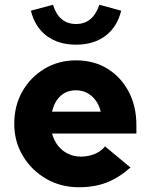

<svg xmlns="http://www.w3.org/2000/svg" viewBox="-20 -778 632 808"><path d="M312 10Q236 10 174.5 -25.5Q113 -61 76.5 -121.5Q40 -182 40 -257Q40 -333 74 -393Q108 -453 167 -488.5Q226 -524 300 -524Q375 -524 432 -489Q489 -454 521.5 -392.5Q554 -331 554 -251V-216H199Q207 -187 224 -165Q241 -143 266 -131Q291 -119 320 -119Q352 -119 378.5 -130Q405 -141 422 -162L529 -73Q479 -29 428 -9.5Q377 10 312 10ZM199 -308H404Q394 -349 366 -373.5Q338 -398 299 -398Q261 -398 235 -374.5Q209 -351 199 -308ZM300 -590Q226 -590 176.5 -627Q127 -664 110 -733L203 -758Q228 -677 300 -677Q336 -677 360.5 -697.5Q385 -718 398 -758L490 -733Q473 -664 423.5 -627Q374 -590 300 -590Z"/></svg>

Font: Red Hat Text VF
Style: Regular
Weight: 400
Designer: Pentagram, MCKL
Foundry: Pentagram, MCKL
Version: Version 1.023